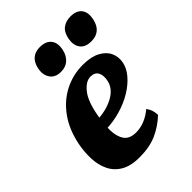

<svg xmlns="http://www.w3.org/2000/svg" viewBox="-195 -758 865 865"><g transform="rotate(-45 237.5 -325.5)"><path d="M181.6 9Q125.6 9 91.4 -11.2Q57.2 -31.4 41 -65.7Q24.7 -100 23.1 -142Q21.5 -184.1 30 -227.8Q45.5 -304.5 84.1 -357.9Q122.7 -411.4 177.3 -439.2Q232 -467 294.7 -467Q345.7 -467 377.9 -450.2Q410 -433.5 422.9 -405.9Q435.9 -378.3 429.4 -345.6Q423.4 -315.7 399.5 -287.7Q375.6 -259.6 339.1 -237.3Q302.5 -214.9 256.4 -201.4Q210.3 -187.8 159.5 -186.8L162.5 -244.7Q225.3 -247.1 269.8 -271.6Q314.4 -296 322.8 -337.8Q328.8 -368.8 318.3 -386.9Q307.8 -405 281.3 -405Q251.4 -405 222.9 -369.3Q194.5 -333.7 181.1 -256.7Q172.5 -212 173.3 -171.6Q174 -131.1 191.3 -106.2Q208.6 -81.3 249.2 -81.3Q277.9 -81.3 305.5 -92.7Q333.1 -104.1 356 -124.2Q365.5 -111.9 370 -98.6Q374.5 -85.4 374.9 -67.5Q336.1 -31.3 290.5 -11.1Q244.9 9 181.6 9ZM397 -514.2Q359 -514.2 342.6 -536.7Q326.1 -559.2 332.7 -595.6Q339.3 -630 359.5 -645.2Q379.7 -660.4 409.6 -660.4Q446.7 -660.4 463.6 -639.3Q480.5 -618.2 472.9 -579.8Q459.7 -514.2 397 -514.2ZM203.4 -513.7Q165.9 -513.7 149.7 -539Q133.5 -564.2 141.6 -600.2Q148.2 -629.6 166.4 -645Q184.6 -660.4 214.5 -660.4Q252.3 -660.4 269.6 -638.1Q286.9 -615.9 278.2 -577.3Q271.6 -548 252.7 -530.9Q233.8 -513.7 203.4 -513.7Z"/></g></svg>

Font: Vollkorn
Style: Italic
Weight: 400
Italic angle: -11°
Designer: Friedrich Althausen
Foundry: Friedrich Althausen
Version: Version 5.001